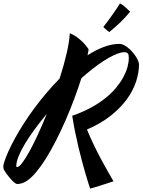

<svg xmlns="http://www.w3.org/2000/svg" viewBox="-99 -982 841 1133"><path d="M721.2 -602.1Q721.2 -552.2 703.4 -498.8Q685.5 -445.3 648.2 -394.5Q610.8 -343.8 552.7 -297.9Q494.6 -252 414.1 -217.8Q434.1 -169.4 455.3 -125.5Q476.6 -81.5 497.3 -42.7Q518.1 -3.9 536.9 29.1Q555.7 62 570.8 87.9Q557.6 92.3 539.6 98.1Q521.5 104 502.4 110.1Q483.4 116.2 465.1 121.8Q446.8 127.4 433.1 130.9Q429.2 120.1 421.9 97.2Q414.6 74.2 405.3 42.2Q396 10.3 385.3 -29.5Q374.5 -69.3 364 -113.5Q353.5 -157.7 344 -204.8Q334.5 -252 327.1 -298.8Q389.2 -320.3 438.2 -347.2Q487.3 -374 524.4 -404.1Q561.5 -434.1 587.4 -465.8Q613.3 -497.6 629.6 -528.3Q646 -559.1 653.6 -587.6Q661.1 -616.2 661.1 -640.1Q661.1 -649.4 659.7 -656.5Q658.2 -663.6 653.8 -668Q649.4 -672.4 641.4 -673.6Q633.3 -674.8 620.1 -672.9Q597.2 -668 569.6 -654.8Q542 -641.6 511.5 -621.8Q481 -602.1 448 -576.2Q415 -550.3 381.3 -520.5Q363.3 -463.9 339.8 -400.6Q316.4 -337.4 289.1 -274.7Q261.7 -211.9 231.7 -152.8Q201.7 -93.8 170.7 -44.7Q139.6 4.4 108.6 40.3Q77.6 76.2 48.8 91.8Q41.5 95.7 31 99.1Q20.5 102.5 4.9 104Q-1 104.5 -9 99.1Q-17.1 93.8 -25.4 85.4Q-33.7 77.1 -42 66.9Q-50.3 56.6 -57.4 47.4Q-64.5 38.1 -69.1 30.8Q-73.7 23.4 -75.2 21Q-79.1 13.7 -79.3 3.7Q-79.6 -6.3 -77.1 -16.1Q-67.4 -48.8 -49.8 -87.9Q-32.2 -127 -8.5 -169.7Q15.1 -212.4 44.2 -257.6Q73.2 -302.7 106.7 -347.4Q140.1 -392.1 177 -435.5Q213.9 -479 252.9 -518.6Q277.8 -596.2 293.9 -665.5Q310.1 -734.9 313 -786.1Q332.5 -778.3 350.1 -766.1Q367.7 -753.9 381.8 -740.7Q396 -727.5 406.7 -714.4Q417.5 -701.2 423.8 -690.9Q422.9 -682.6 421.4 -674.1Q419.9 -665.5 417.5 -655.8Q466.8 -687.5 514.4 -705.3Q562 -723.1 606.9 -723.1Q617.7 -723.1 630.4 -717Q643.1 -710.9 655.5 -700.9Q668 -690.9 679.7 -678Q691.4 -665 700.4 -651.6Q709.5 -638.2 715.1 -625.2Q720.7 -612.3 721.2 -602.1ZM2 3.9Q13.2 3.9 32.2 -21Q51.3 -45.9 75 -88.9Q98.6 -131.8 125 -189Q151.4 -246.1 177.2 -310.1Q138.7 -264.2 105.7 -219.2Q72.8 -174.3 48.6 -134Q24.4 -93.8 10.7 -59.8Q-2.9 -25.9 -2.9 -2Q-2.9 3.9 2 3.9ZM668.9 -913.1Q641.6 -879.4 609.9 -849.1Q578.1 -818.8 545.9 -793Q543.5 -794.4 538.3 -798.3Q533.2 -802.2 527.8 -807.1Q522.5 -812 517.6 -816.2Q512.7 -820.3 510.7 -822.8Q522.9 -837.9 538.1 -858.4Q553.2 -878.9 567.4 -899.2Q581.5 -919.4 592.8 -936.3Q604 -953.1 608.9 -961.9Q619.1 -957 628.7 -949.5Q638.2 -941.9 646.2 -934.6Q654.3 -927.2 660.2 -921.1Q666 -915 668.9 -913.1Z"/></svg>

Font: Yesteryear
Style: Regular
Weight: 400
Designer: Astigmatic (AOETI)
Foundry: Astigmatic (AOETI)
Version: Version 1.000